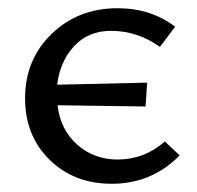

<svg xmlns="http://www.w3.org/2000/svg" viewBox="-20 -441 479 467"><path d="M381 -97 417 -63Q349 6 252 6Q160 6 100.5 -52.5Q41 -111 41 -202Q41 -296 105.5 -358.5Q170 -421 266 -421Q347 -421 406 -376L369 -327Q314 -366 250 -366Q195 -366 160.5 -329Q126 -292 119 -235L338 -240L334 -182L120 -185Q127 -125 168 -89Q209 -53 266 -53Q331 -53 381 -97Z"/></svg>

Font: EauTest Medium
Style: Regular
Weight: 500
Designer: Christian Thalmann (Catharsis Fonts)
Version: Version 0.001;PS 000.001;hotconv 1.0.88;makeotf.lib2.5.64775